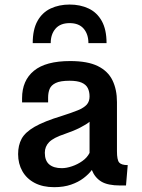

<svg xmlns="http://www.w3.org/2000/svg" viewBox="-20 -796 613 828"><path d="M213.4 11.2Q164.6 11.2 129.6 -7.1Q94.7 -25.4 76.4 -57.9Q58.1 -90.3 58.1 -131.3Q58.1 -169.4 73.2 -197.5Q88.4 -225.6 129.4 -249.3Q170.4 -272.9 247.6 -296.4Q289.1 -309.6 315.4 -320.3Q341.8 -331.1 354 -344.7Q366.2 -358.4 366.2 -379.9Q366.2 -400.9 358.6 -416Q351.1 -431.2 332.3 -439.5Q313.5 -447.8 279.8 -447.8Q240.2 -447.8 220.5 -438.2Q200.7 -428.7 194.1 -412.6Q187.5 -396.5 187.5 -375.5V-354.5H75.2V-372.6Q75.2 -448.7 126.2 -490.7Q177.2 -532.7 282.7 -532.7Q357.9 -532.7 401.9 -511Q445.8 -489.3 465.1 -449.5Q484.4 -409.7 484.4 -356V-144Q484.4 -106.4 493.9 -95.2Q503.4 -84 530.8 -84L523.4 3.9H498.5Q444.8 3.9 417 -12.9Q389.2 -29.8 376 -63Q362.8 -44.9 340.3 -27.8Q317.9 -10.7 286.4 0.2Q254.9 11.2 213.4 11.2ZM246.6 -70.8Q266.6 -70.8 290.5 -78.9Q314.5 -86.9 335.2 -101.6Q356 -116.2 366.2 -136.7V-271Q354 -260.3 325.9 -245.8Q297.9 -231.4 259.3 -218.3Q210.4 -202.1 191.9 -183.1Q173.3 -164.1 173.3 -137.2Q173.3 -103 192.4 -86.9Q211.4 -70.8 246.6 -70.8ZM121.1 -609.9Q121.1 -668.9 141.8 -705.8Q162.6 -742.7 198.7 -759.5Q234.9 -776.4 280.3 -776.4Q325.7 -776.4 361.8 -759.5Q397.9 -742.7 418.7 -705.8Q439.5 -668.9 439.5 -609.9H361.3Q361.3 -648.4 340.8 -672.4Q320.3 -696.3 280.3 -696.3Q240.2 -696.3 219.5 -672.4Q198.7 -648.4 198.7 -609.9Z"/></svg>

Font: Monda SemiBold
Style: Regular
Weight: 600
Designer: Vernon Adams
Foundry: Vernon Adams
Version: Version 2.200